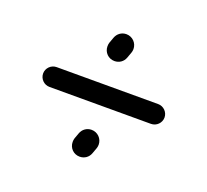

<svg xmlns="http://www.w3.org/2000/svg" viewBox="-87 -648 720 667"><g transform="rotate(20 273.0 -315.0)"><path d="M304.7 -467.8 312.5 -489.3C314 -493.7 314.9 -498 314.9 -502.9C314.9 -525.4 296.9 -543.5 274.4 -543.5C256.8 -543.5 242.2 -532.7 236.3 -516.6L228.5 -495.1C227.1 -490.7 226.6 -486.3 226.6 -481.4C226.6 -459 244.1 -441.4 266.6 -441.4C284.2 -441.4 298.8 -451.7 304.7 -467.8ZM304.7 -114.3 312.5 -135.7C314 -140.1 314.9 -144.5 314.9 -149.4C314.9 -171.9 296.9 -189.9 274.4 -189.9C256.8 -189.9 242.2 -179.2 236.3 -163.1L228.5 -141.6C227.1 -137.2 226.6 -132.8 226.6 -127.9C226.6 -105.5 244.1 -87.9 266.6 -87.9C284.2 -87.9 298.8 -98.1 304.7 -114.3ZM460.9 -353H85.4C65.4 -353 48.8 -336.4 48.8 -316.4C48.8 -296.4 65.4 -279.8 85.4 -279.8H460.9C481 -279.8 497.6 -296.4 497.6 -316.4C497.6 -336.4 481 -353 460.9 -353Z"/></g></svg>

Font: Velvelyne
Style: Regular
Weight: 400
Designer: Manon Van der Borght et Mariel Nils
Foundry: Velvetyne
Version: Version 1.070;Glyphs 3.3.1 (3343)